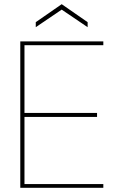

<svg xmlns="http://www.w3.org/2000/svg" viewBox="-20 -898 572 918"><path d="M77 0V-700H474V-682H97V-358H444V-339H97V-18H474V0ZM151 -768V-792L275 -878L399 -792V-768L275 -852Z"/></svg>

Font: DM Sans 11pt Thin
Style: Regular
Weight: 250
Version: Version 4.004;gftools[0.9.30]